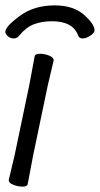

<svg xmlns="http://www.w3.org/2000/svg" viewBox="-51 -684 372 714"><path d="M-31 -568Q-27 -589 25 -626.5Q77 -664 152.5 -664Q228 -664 269 -622Q304 -588 300 -568Q298 -560 283.5 -550.5Q269 -541 256.5 -541Q244 -541 240 -551Q221 -605 142 -605Q104 -605 74.5 -593.5Q45 -582 20 -551Q12 -541 -0.5 -541Q-13 -541 -23 -550.5Q-33 -560 -31 -568ZM-18 -17 3 -105 58 -368 78 -475Q80 -484 98 -484Q116 -484 133.5 -476.5Q151 -469 148 -457L127 -368L72 -105L52 1Q50 10 32.5 10Q15 10 -3 2.5Q-21 -5 -18 -17Z"/></svg>

Font: LXGW Bright GB
Style: Italic
Weight: 400
Italic angle: -12°
Designer: Christian Thalmann (Catharsis Fonts)
Foundry: LXGW / Christian Thalmann (Catharsis Fonts) / Fontworks Inc.
Version: Version 5.510